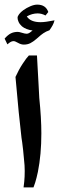

<svg xmlns="http://www.w3.org/2000/svg" viewBox="-27 -811 256 831"><path d="M98 -571H133Q134 -560 135.5 -525Q137 -490 140 -444L143 -387Q152 -300 152 -234Q152 -142 137 -67Q131 -39 125.5 -21.5Q120 -4 118 0H75Q76 -5 78 -25.5Q80 -46 80 -71Q80 -95 77 -120Q73 -167 69 -195L66 -215L54 -326L40 -478Q54 -509 71 -535Q88 -561 98 -571ZM187 -680Q172 -675 160.5 -667Q149 -659 141 -651.5Q133 -644 130 -642Q116 -630 104 -624Q92 -618 76 -618Q64 -618 51 -625.5Q38 -633 32 -633Q25 -633 19 -629.5Q13 -626 5 -619L-7 -644Q7 -660 20 -666.5Q33 -673 50 -673Q56 -673 68.5 -669Q81 -665 88 -665Q96 -665 103.5 -671Q111 -677 114 -679Q85 -683 68 -697Q58 -706 53.5 -716Q49 -726 49 -734Q49 -741 56 -750Q63 -759 74 -767Q88 -777 104.5 -784Q121 -791 134 -791Q171 -791 182 -759L170 -744Q153 -753 136 -753Q112 -753 89 -740Q105 -715 149 -715Q169 -715 209 -723Q206 -711 200.5 -701Q195 -691 187 -680Z"/></svg>

Font: Mirza
Style: Bold
Weight: 700
Designer: Arabic design by Kourosh Beigpour, Latin design by Eduardo Tunni, engineering by Lasse Fister
Version: Version 1.0010g